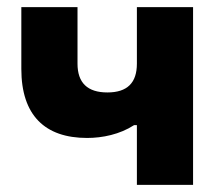

<svg xmlns="http://www.w3.org/2000/svg" viewBox="-20 -520 613 540"><path d="M523 0V-500H365V-341C365 -287 338 -260 282 -260C226 -260 198 -287 198 -341V-500H40V-326C40 -196 106 -132 225 -132C268 -132 317 -142 357 -168H365V0Z"/></svg>

Font: LT Wave Alt Black
Style: Regular
Weight: 900
Designer: Daniel Lyons
Version: Version 2.5 (Glyphs App)